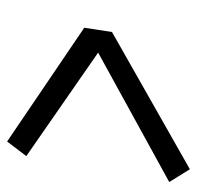

<svg xmlns="http://www.w3.org/2000/svg" viewBox="-27 -611 554 540"><g transform="rotate(90 250.0 -341.0)"><path d="M378 -84 58 -301 70 -379 456 -598 492 -540 128 -340 419 -138Z"/></g></svg>

Font: Iosevka Oblique
Style: Regular
Weight: 400
Italic angle: -9°
Monospace: yes
Designer: Belleve Invis
Foundry: Belleve Invis
Version: Version 32.5.0; ttfautohint (v1.8.4)